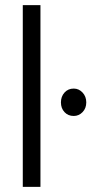

<svg xmlns="http://www.w3.org/2000/svg" viewBox="-20 -730 357 750"><path d="M69 0V-710H138V0ZM218 -330Q218 -353 232 -368.5Q246 -384 268 -384Q288 -384 302.5 -368.5Q317 -353 317 -330Q317 -307 302.5 -292Q288 -277 268 -277Q246 -277 232 -292Q218 -307 218 -330Z"/></svg>

Font: Mukta Mahee Light
Style: Regular
Weight: 300
Designer: Shuchita Grover, Noopur Datye, Girish Dalvi, Yashodeep Gholap
Foundry: Ek Type
Version: Version 2.538;PS 1.000;hotconv 16.6.51;makeotf.lib2.5.65220;